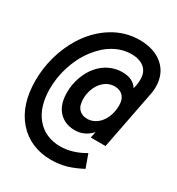

<svg xmlns="http://www.w3.org/2000/svg" viewBox="-203 -805 1001 1084"><g transform="rotate(30 297.5 -262.5)"><path d="M292.5 155.8Q225.6 155.8 170.2 132.1Q114.7 108.4 74.7 62.5Q33.7 15.6 13.4 -47.6Q-6.8 -110.8 -6.8 -189Q-6.8 -268.6 14.6 -346.2Q25.9 -385.7 41.7 -422.4Q57.6 -459 77.1 -490.2Q133.3 -580.6 215.8 -631.3Q255.4 -655.8 299.1 -668.5Q342.8 -681.2 390.1 -681.2Q437.5 -681.2 476.3 -668.5Q515.1 -655.8 543 -631.3Q572.8 -605 586.4 -571Q600.1 -537.1 600.1 -499.5Q600.1 -493.2 599.9 -484.4Q599.6 -475.6 598.6 -468.8Q598.1 -463.9 596.9 -457Q595.7 -450.2 592.8 -435.5L521 -65.9H424.8L433.1 -106Q412.6 -82.5 384.8 -69.3Q367.7 -61 352.5 -58.6Q337.4 -56.2 324.2 -56.2Q292 -56.2 265.6 -67.1Q239.3 -78.1 220.2 -99.1Q199.7 -121.6 190.4 -151.9Q181.2 -182.1 181.2 -218.8Q181.2 -272 198 -319.3Q214.8 -366.7 243.2 -400.9Q274.9 -439 314.7 -457Q354.5 -475.1 395.5 -475.1Q412.6 -475.1 427.7 -472.2Q442.9 -469.2 455.6 -463.4Q468.8 -457 478.8 -447.8Q488.8 -438.5 495.1 -428.2Q497.6 -436.5 499.3 -444.8Q501 -453.1 502 -461.4Q502.9 -469.7 503.4 -477.3Q503.9 -484.9 503.9 -490.2Q503.9 -514.6 496.1 -532.7Q488.3 -550.8 474.1 -563Q460 -575.2 438.7 -582Q417.5 -588.9 389.6 -588.9Q361.3 -588.9 332.8 -581.3Q304.2 -573.7 276.4 -558.1Q248.5 -542.5 224.1 -520Q199.7 -497.6 178.2 -469.2Q153.3 -436.5 137 -402.6Q120.6 -368.7 110.4 -336.9Q86.9 -264.2 86.9 -189.5Q86.9 -134.3 100.6 -86.9Q114.3 -39.6 144 -4.4Q172.4 29.3 211.7 46.6Q251 64 299.8 64Q338.4 64 377.9 52.2Q417.5 40.5 457 17.1L487.8 102.1Q436.5 129.4 389.2 143.1Q368.2 148.9 343.5 152.3Q318.8 155.8 292.5 155.8ZM353.5 -147Q378.4 -147 400.4 -158.7Q422.4 -170.4 438.5 -191.4Q455.6 -213.9 464.4 -242.7Q473.1 -271.5 473.1 -300.8Q473.1 -322.8 468.3 -337.2Q463.4 -351.6 453.6 -362.3Q433.6 -383.8 398.9 -383.8Q374 -383.8 352.3 -372.8Q330.6 -361.8 313.5 -340.3Q296.4 -318.4 287.6 -290.8Q278.8 -263.2 278.8 -234.9Q278.8 -216.3 283 -199.2Q287.1 -182.1 298.3 -169.4Q306.6 -159.7 320.6 -153.3Q334.5 -147 353.5 -147Z"/></g></svg>

Font: Hack
Style: Bold Italic
Weight: 700
Italic angle: -11°
Monospace: yes
Designer: Christopher Simpkins
Foundry: Christopher Simpkins
Version: Version 2.017; ttfautohint (v1.4.1) -l 4 -r 80 -G 350 -x 0 -